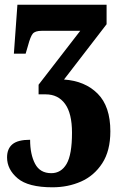

<svg xmlns="http://www.w3.org/2000/svg" viewBox="-20 -556 514 816"><path d="M10 113Q10 76 33 57Q56 38 108 38Q108 100 129 140Q150 180 198 180Q240 180 263 140.5Q286 101 286 8Q286 -74 256.5 -114.5Q227 -155 174 -155H144V-196L321 -425H157Q129 -425 119 -412.5Q109 -400 99 -362L89 -328H39L54 -536H433V-453L252 -218Q341 -212 395 -158Q449 -104 449 2Q449 85 414.5 138Q380 191 324.5 215.5Q269 240 203 240Q100 240 55 202Q10 164 10 113Z"/></svg>

Font: Noto Serif CondBlack
Style: Regular
Weight: 900
Width: 3
Designer: Monotype Design Team
Foundry: Monotype Imaging Inc.
Version: Version 1.001